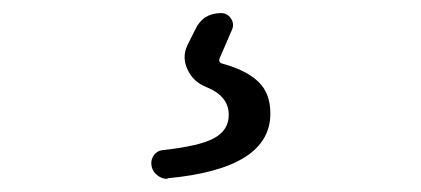

<svg xmlns="http://www.w3.org/2000/svg" viewBox="-20 -20 642 293"><path d="M236.3 252Q235.4 252.9 234.4 252.9Q226.6 252.9 219.7 247.1Q210.9 240.2 210.9 228.5Q210.9 222.7 214.8 216.8Q219.7 210 228.5 209Q284.2 203.1 306.6 190.9Q329.1 178.7 329.1 155.3Q329.1 127 295.9 113.3Q275.4 105.5 266.6 86.9Q261.7 77.1 261.7 67.4Q261.7 58.6 265.6 49.8L278.3 24.4Q290 0 317.4 0Q327.1 0 332.5 8.3Q337.9 16.6 334 25.4L315.4 68.4Q312.5 75.2 319.3 77.1Q355.5 86.9 374 104.5Q392.6 122.1 392.6 153.3Q392.6 237.3 236.3 252Z"/></svg>

Font: Gen Jyuu Gothic Normal
Style: Regular
Weight: 300
Designer: [Source Han Sans]
Ryoko NISHIZUKA  (kana & ideographs); Paul D. Hunt (Latin, Greek & Cyrillic); Wenlong ZHANG  (bopomofo
Version: Version 1.002.20150607